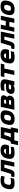

<svg xmlns="http://www.w3.org/2000/svg" viewBox="3179 -3728 686 7084"><g transform="rotate(-90 3522.0 -186.0)"><path d="M94 -256 92 -244C54 -64 123 9 300 9C351 9 408 1 476 -14L503 -142C462 -134 384 -124 344 -124C258 -124 230 -151 251 -248L252 -252C272 -349 312 -376 398 -376C438 -376 512 -366 549 -358L576 -486C514 -501 461 -509 410 -509C233 -509 133 -436 94 -256Z M802 -125 877 -369H992L914 0H1072L1178 -500H763L658 -150C650 -124 636 -115 619 -115C600 -115 579 -118 555 -123L530 -6C561 2 606 9 636 9C725 9 776 -42 802 -125Z M1721 -277C1752 -422 1694 -509 1526 -509C1354 -509 1253 -435 1215 -256L1213 -244C1174 -62 1242 9 1425 9C1479 9 1548 1 1629 -14L1655 -135C1611 -129 1519 -118 1468 -118C1393 -118 1363 -138 1365 -197H1646C1695 -197 1705 -200 1721 -277ZM1388 -307C1409 -361 1441 -382 1499 -382C1552 -382 1575 -352 1567 -307Z M1802 -131H1766L1709 137H1856L1885 0H2192L2163 137H2310L2367 -131H2299L2377 -500H1971L1877 -199C1862 -151 1839 -131 1802 -131ZM1988 -131C2009 -155 2024 -184 2036 -219L2085 -369H2191L2141 -131Z M2466 -256 2464 -244C2426 -66 2496 9 2669 9C2844 9 2942 -66 2980 -244L2982 -256C3020 -434 2954 -509 2779 -509C2606 -509 2504 -434 2466 -256ZM2623 -248 2624 -252C2644 -348 2680 -376 2751 -376C2823 -376 2845 -347 2825 -252L2824 -248C2804 -153 2769 -124 2697 -124C2626 -124 2602 -152 2623 -248Z M3014 0H3323C3436 0 3511 -52 3531 -145C3543 -203 3526 -246 3484 -269C3514 -292 3534 -323 3543 -365C3561 -451 3513 -500 3407 -500H3120ZM3198 -122 3214 -197H3336C3369 -197 3381 -185 3376 -159C3370 -133 3353 -122 3320 -122ZM3236 -302 3252 -378H3355C3382 -378 3392 -367 3386 -340C3381 -314 3366 -302 3339 -302Z M3927 -509C3865 -509 3813 -501 3735 -486L3708 -358C3768 -369 3826 -376 3873 -376C3966 -376 3985 -361 3975 -317L3974 -309C3917 -311 3875 -311 3853 -311C3709 -311 3627 -260 3605 -156C3582 -46 3635 9 3765 9C3820 9 3872 -3 3912 -42H3917L3908 0H4067L4127 -280C4161 -443 4113 -509 3927 -509ZM3764 -161C3770 -189 3797 -205 3840 -205C3859 -205 3899 -204 3951 -202L3945 -172C3937 -135 3910 -118 3821 -118C3778 -118 3758 -131 3764 -161Z M4298 0H4456L4535 -369H4688L4716 -500H4249L4221 -369H4377Z M5243 -277C5274 -422 5216 -509 5048 -509C4876 -509 4775 -435 4737 -256L4735 -244C4696 -62 4764 9 4947 9C5001 9 5070 1 5151 -14L5177 -135C5133 -129 5041 -118 4990 -118C4915 -118 4885 -138 4887 -197H5168C5217 -197 5227 -200 5243 -277ZM4910 -307C4931 -361 4963 -382 5021 -382C5074 -382 5097 -352 5089 -307Z M5523 -125 5598 -369H5713L5635 0H5793L5899 -500H5484L5379 -150C5371 -124 5357 -115 5340 -115C5321 -115 5300 -118 5276 -123L5251 -6C5282 2 5327 9 5357 9C5446 9 5497 -42 5523 -125Z M5891 0H6049L6088 -184H6259L6220 0H6378L6484 -500H6326L6287 -316H6116L6155 -500H5997Z M6518 -256 6516 -244C6478 -66 6548 9 6721 9C6896 9 6994 -66 7032 -244L7034 -256C7072 -434 7006 -509 6831 -509C6658 -509 6556 -434 6518 -256ZM6675 -248 6676 -252C6696 -348 6732 -376 6803 -376C6875 -376 6897 -347 6877 -252L6876 -248C6856 -153 6821 -124 6749 -124C6678 -124 6654 -152 6675 -248Z"/></g></svg>

Font: LT Wave Text Black Italic
Style: Regular
Weight: 900
Designer: Daniel Lyons
Version: Version 2.5 (Glyphs App)